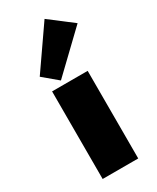

<svg xmlns="http://www.w3.org/2000/svg" viewBox="-215 -911 795 972"><g transform="rotate(-30 182.5 -424.5)"><path d="M78.5 0H286.5V-512H78.5ZM145 -537.5 363 -746.5 229 -849 61.5 -607.5Z"/></g></svg>

Font: Spartan Black
Style: Regular
Weight: 900
Designer: Matt Bailey, Mirko Velimirovic
Foundry: Matt Bailey
Version: Version 1.003; ttfautohint (v1.8.3)